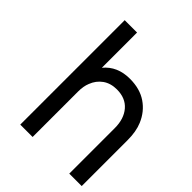

<svg xmlns="http://www.w3.org/2000/svg" viewBox="-205 -821 928 928"><g transform="rotate(45 259.5 -357.0)"><path d="M182.6 -473.1Q231 -531.7 316.4 -531.7Q384.8 -531.7 431.2 -500.2Q477.5 -468.8 500.5 -414.1Q518.1 -372.6 518.1 -313.5V0H433.1V-311Q433.1 -374.5 400.4 -412.6Q367.7 -450.7 308.6 -450.7Q265.6 -450.7 236.3 -429.7Q207 -408.7 193.4 -373Q182.6 -346.7 182.6 -311V0H98.1V-713.9H182.6Z"/></g></svg>

Font: Meera Inimai
Style: Regular
Weight: 400
Version: 2.0.0+20160526